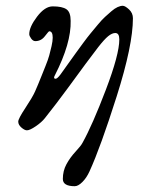

<svg xmlns="http://www.w3.org/2000/svg" viewBox="-20 -436 526 663"><path d="M162 -306Q162 -328 150 -328Q148 -328 135 -311Q122 -294 102 -294Q94 -294 87.5 -303Q81 -312 81 -318Q81 -343 108 -378.5Q135 -414 162 -414Q195 -414 209.5 -404Q224 -394 224 -364Q226 -287 170 -177Q163 -165 171 -164Q177 -163 189 -179Q196 -189 214 -214Q232 -239 240.5 -251Q249 -263 266 -286Q283 -309 293 -321Q303 -333 317.5 -350.5Q332 -368 342.5 -377.5Q353 -387 364.5 -397Q376 -407 386 -411.5Q396 -416 404 -416Q412 -416 425.5 -403.5Q439 -391 439 -373Q439 -280 383 -103.5Q327 73 289 156Q279 178 264.5 192.5Q250 207 238 207Q197 207 197 182Q197 154 209.5 131Q222 108 241 87.5Q260 67 265 57Q299 -4 345.5 -126Q392 -248 392 -300Q392 -322 378 -322Q367 -322 353.5 -311Q340 -300 319 -273Q298 -246 276 -216Q254 -186 214 -131.5Q174 -77 135 -28Q124 -14 103.5 0Q83 14 73 14Q65 14 54 4.5Q43 -5 43 -16Q43 -26 67.5 -63Q92 -100 101 -120Q103 -124 111.5 -144.5Q120 -165 124.5 -176.5Q129 -188 137.5 -209Q146 -230 150 -244.5Q154 -259 158 -276.5Q162 -294 162 -306Z"/></svg>

Font: EB Garamond 12
Style: Italic
Weight: 400
Italic angle: -17°
Version: Version 0.016; ttfautohint (v1.8.4)